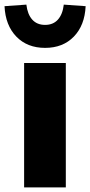

<svg xmlns="http://www.w3.org/2000/svg" viewBox="-44 -812 392 832"><path d="M60.5 -539.1H241.2V0H60.5ZM-24.4 -785.2 70.3 -792Q75.2 -750 95.7 -727.1Q116.2 -704.1 151.4 -704.1Q186.5 -704.1 207 -727.1Q227.5 -750 232.4 -792L327.1 -785.2Q323.2 -702.1 275.9 -653.3Q228.5 -604.5 151.4 -604.5Q74.2 -604.5 26.9 -653.3Q-20.5 -702.1 -24.4 -785.2Z"/></svg>

Font: Min Sans Black
Style: Regular
Weight: 900
Designer: Jinseong-Kim, NotoSansCJK, Nunito
Foundry: Jinseong-Kim
Version: Version 1.000